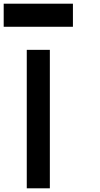

<svg xmlns="http://www.w3.org/2000/svg" viewBox="-20 -1020 540 1040"><path d="M0 -875V-1000H375V-875ZM125 0V-750H250V0Z"/></svg>

Font: Galmuri7 Regular
Style: Regular
Weight: 400
Designer: Lee Minseo (quiple)
Version: Version 2.399;hotconv 1.1.1;makeotfexe 2.6.0 DEVELOPMENT